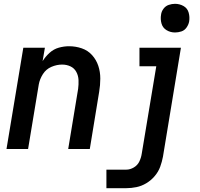

<svg xmlns="http://www.w3.org/2000/svg" viewBox="-20 -780 1048 1005"><path d="M896 -610Q913 -610 929.5 -615.5Q946 -621 956.5 -636Q967 -651 970 -667Q974 -691 967.5 -714Q961 -737 940.5 -748.5Q920 -760 896 -760Q880 -760 863.5 -754.5Q847 -749 836 -734.5Q825 -720 823 -703Q819 -679 825.5 -656.5Q832 -634 852 -622Q872 -610 896 -610ZM14 0H127L183 -338Q188 -366 204.5 -392Q221 -418 249 -430Q277 -442 305 -442Q329 -442 349 -432.5Q369 -423 379.5 -403.5Q390 -384 391 -361Q392 -338 389 -315L337 0H450L499 -299Q505 -334 505 -369Q505 -404 494.5 -435.5Q484 -467 462 -491.5Q440 -516 408 -527Q376 -538 341 -538Q315 -538 288 -530.5Q261 -523 239.5 -503.5Q218 -484 203 -460L215 -530H102ZM537 205H641Q667 205 694 199.5Q721 194 746 179Q771 164 790 141.5Q809 119 818.5 93Q828 67 833 40L927 -530H710V-433H798L722 24Q719 45 709.5 65Q700 85 680.5 96.5Q661 108 641 108H537Z"/></svg>

Font: Iosevka Sparkle SmBdObl
Style: Regular
Weight: 600
Italic angle: -9°
Designer: Belleve Invis
Foundry: Belleve Invis
Version: Version 4.5.0; ttfautohint (v1.8.3)